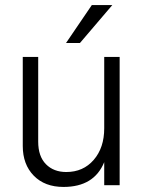

<svg xmlns="http://www.w3.org/2000/svg" viewBox="-20 -732 569 759"><path d="M453 0H392V-91Q352 7 231 7Q157 7 113.5 -37.5Q70 -82 70 -155V-507H131V-172Q131 -114 161.5 -83Q192 -52 242 -52Q309 -52 350.5 -100Q392 -148 392 -225V-507H453ZM296 -562H241L343 -712H424Z"/></svg>

Font: Hind Guntur Light
Style: Regular
Weight: 300
Designer: Manushi Parikh, Hitesh Malaviya
Foundry: Indian Type Foundry
Version: Version 1.002;PS 1.0;hotconv 1.0.86;makeotf.lib2.5.63406; tt